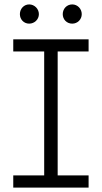

<svg xmlns="http://www.w3.org/2000/svg" viewBox="-20 -849 461 869"><path d="M40 -616H180V-55H40V0H381V-55H241V-616H381V-671H40ZM70 -785C70 -761 88 -742 112 -742C136 -742 156 -761 156 -785C156 -809 136 -829 112 -829C88 -829 70 -809 70 -785ZM264 -785C264 -761 282 -742 307 -742C331 -742 350 -761 350 -785C350 -809 331 -829 307 -829C282 -829 264 -809 264 -785Z"/></svg>

Font: Stint Ultra Expanded
Style: Regular
Weight: 400
Width: 7
Designer: Astigmatic (AOETI)
Foundry: Astigmatic (AOETI)
Version: Version 1.000